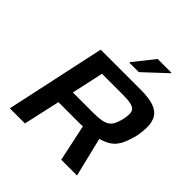

<svg xmlns="http://www.w3.org/2000/svg" viewBox="-235 -1078 1249 1249"><g transform="rotate(45 390.0 -453.5)"><path d="M50 0 198 -688H565Q646 -688 690 -671Q734 -654 751.5 -622Q769 -590 769 -546Q769 -532 767.5 -514Q766 -496 763 -476.5Q760 -457 755 -441Q746 -409 735.5 -382.5Q725 -356 708.5 -334.5Q692 -313 666.5 -297.5Q641 -282 602 -271L668 0H523L469 -253Q457 -252 445 -252Q433 -252 420 -252H245L189 0ZM267 -363H455Q500 -363 528.5 -368.5Q557 -374 574.5 -386Q592 -398 602 -418.5Q612 -439 620 -469Q624 -486 625.5 -499.5Q627 -513 627 -523Q627 -544 617.5 -557Q608 -570 582 -576.5Q556 -583 507 -583H315ZM390 -760V-765L503 -907H629V-902L477 -760Z"/></g></svg>

Font: Saira Expanded SemiBold
Style: Italic
Weight: 600
Width: 7
Italic angle: -12°
Designer: Hector Gatti with collaboration of the Omnibus-Type team
Foundry: Omnibus-Type
Version: Version 1.101